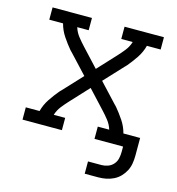

<svg xmlns="http://www.w3.org/2000/svg" viewBox="-104 -620 808 876"><g transform="rotate(15 300.0 -182.5)"><path d="M375 165V107H439Q454 107 469 101.5Q484 96 494.5 84Q505 72 508.5 56.5Q512 41 512 25V0H377V-58H431Q424 -81 409 -100Q394 -119 378 -136L300 -220L222 -136Q206 -119 191 -100Q176 -81 169 -58H223V0H37V-58H102Q110 -89 128 -116Q146 -143 167 -168H168Q168 -168 168 -168.5Q168 -169 168 -169Q170 -171 171.5 -172.5Q173 -174 175 -176L258 -265L175 -354Q173 -356 171.5 -357.5Q170 -359 168 -361Q168 -361 168 -361.5Q168 -362 168 -362H167Q146 -387 128 -414Q110 -441 102 -472H37V-530H223V-472H169Q176 -449 191 -430Q206 -411 222 -394L300 -310L378 -394Q394 -411 409 -430Q424 -449 431 -472H377V-530H563V-472H498Q490 -441 472 -414Q454 -387 433 -362H432Q432 -362 432 -361.5Q432 -361 432 -361Q430 -359 428.5 -357.5Q427 -356 425 -354L342 -265L425 -176Q427 -174 428.5 -172.5Q430 -171 432 -169Q432 -169 432 -168.5Q432 -168 432 -168H433Q454 -143 472 -116Q490 -89 498 -58H577V25Q577 44 574 62.5Q571 81 562.5 97.5Q554 114 541 127.5Q528 141 511 149.5Q494 158 475.5 161.5Q457 165 439 165Z"/></g></svg>

Font: Iosevka Curly Slab LtEx
Style: Regular
Weight: 300
Width: 7
Monospace: yes
Designer: Belleve Invis
Foundry: Belleve Invis
Version: Version 11.1.0; ttfautohint (v1.8.3)